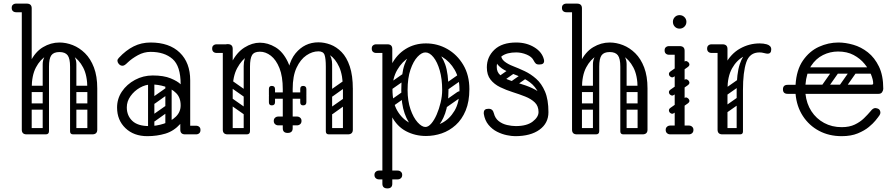

<svg xmlns="http://www.w3.org/2000/svg" viewBox="-20 -746 4964 1066"><path d="M121 -249V-255Q121 -346 148 -402Q175 -458 218.5 -484Q262 -510 310 -510Q347 -510 384 -495.5Q421 -481 452 -450.5Q483 -420 501.5 -371.5Q520 -323 520 -255H465Q465 -327 441.5 -371.5Q418 -416 382.5 -436.5Q347 -457 310 -457Q274 -457 238.5 -436.5Q203 -416 179.5 -371.5Q156 -327 156 -255V-249ZM128 0Q101 0 101 -26V-700Q101 -726 128 -726Q156 -726 156 -700V-26Q156 0 128 0ZM492 0Q465 0 465 -26V-255Q465 -281 492 -281Q520 -281 520 -255V-26Q520 0 492 0ZM70 -678Q58 -678 51 -685Q45 -691 45 -702Q45 -714 51 -719Q58 -726 70 -726H121Q132 -726 138 -724.5Q144 -723 145 -721Q149 -717 152 -712Q155 -707 155 -702Q153 -689 146 -685Q142 -678 121 -678ZM234 0Q217 0 217 -17V-379Q217 -396 234 -396Q252 -396 252 -380V-18Q252 0 234 0ZM386 0Q369 0 369 -17V-379Q369 -396 386 -396Q404 -396 404 -380V-18Q404 0 386 0ZM310 -457Q278 -457 265 -439Q252 -421 252 -376V-281H217V-389Q217 -427 244.5 -451.5Q272 -476 321 -476ZM310 -457 300 -476Q350 -476 377 -451.5Q404 -427 404 -389V-281H369V-376Q369 -421 355.5 -439Q342 -457 310 -457ZM112 -17Q112 -35 130 -35H233Q251 -35 251 -17Q251 0 232 0H129Q112 0 112 -17ZM371 -17Q371 -35 389 -35H492Q510 -35 510 -17Q510 0 491 0H388Q371 0 371 -17ZM141 -235Q123 -235 123 -252Q123 -258 126.5 -264Q130 -270 140 -270H234Q252 -270 252 -253Q252 -246 248 -240.5Q244 -235 235 -235ZM141 -137Q123 -137 123 -154Q123 -160 126.5 -166Q130 -172 140 -172H234Q252 -172 252 -155Q252 -148 248 -142.5Q244 -137 235 -137ZM388 -235Q370 -235 370 -252Q370 -258 373.5 -264Q377 -270 387 -270H481Q499 -270 499 -253Q499 -246 495 -240.5Q491 -235 482 -235ZM388 -137Q370 -137 370 -154Q370 -160 373.5 -166Q377 -172 387 -172H481Q499 -172 499 -155Q499 -148 495 -142.5Q491 -137 482 -137Z M983 -24Q983 -29 986 -34Q989 -39 993 -43Q995 -45 1000.5 -46.5Q1006 -48 1017 -48H1068Q1080 -48 1087 -41Q1093 -36 1093 -24Q1093 -13 1087 -7Q1080 0 1068 0H1017Q996 0 992 -7Q985 -11 983 -24ZM798 10Q723 10 676.5 -34.5Q630 -79 630 -149Q630 -198 657 -238Q684 -278 729.5 -302.5Q775 -327 828 -327Q889 -327 927.5 -311Q966 -295 983 -278Q983 -379 938 -418.5Q893 -458 816 -458Q779 -458 745.5 -439.5Q712 -421 690 -400Q679 -389 672.5 -385Q666 -381 660 -381Q647 -381 638 -393Q632 -401 632 -409Q632 -417 640 -425Q679 -467 722 -488.5Q765 -510 816 -510Q920 -510 978 -454Q1036 -398 1036 -300V-26Q1036 0 1008 0Q981 0 981 -26V-58Q945 -18 898 -4Q851 10 798 10ZM808 -46Q848 -46 888.5 -59Q929 -72 956 -98Q983 -124 983 -161Q983 -204 958 -229Q933 -254 895.5 -265.5Q858 -277 821 -277Q788 -277 756.5 -259Q725 -241 704.5 -212Q684 -183 684 -150Q684 -104 714.5 -75Q745 -46 808 -46ZM815 -78Q805 -93 819 -102L896 -156Q911 -166 920 -152Q931 -137 917 -128L840 -73Q834 -69 827 -70Q820 -71 815 -78ZM815 -176Q805 -191 819 -200L896 -254Q911 -264 920 -250Q931 -235 917 -226L840 -171Q834 -167 827 -168Q820 -169 815 -176ZM915 -17Q898 -17 898 -34V-287Q898 -304 915 -304Q933 -304 933 -288V-35Q933 -17 915 -17ZM819 -17Q802 -17 802 -34V-287Q802 -304 819 -304Q837 -304 837 -288V-35Q837 -17 819 -17Z M1237 -250Q1237 -341 1265.5 -398Q1294 -455 1337 -482Q1380 -509 1423 -509Q1467 -509 1509 -484Q1551 -459 1578 -402.5Q1605 -346 1605 -250H1550Q1550 -322 1531.5 -368Q1513 -414 1484 -436.5Q1455 -459 1423 -459Q1392 -459 1357 -436.5Q1322 -414 1297 -368Q1272 -322 1272 -250ZM1244 0Q1217 0 1217 -26V-475Q1217 -501 1244 -501Q1272 -501 1272 -475V-26Q1272 0 1244 0ZM1577 -8Q1550 -8 1550 -34V-274Q1550 -300 1577 -300Q1605 -300 1605 -274V-34Q1605 -8 1577 -8ZM1911 0Q1884 0 1884 -26V-256Q1884 -282 1911 -282Q1939 -282 1939 -256V-26Q1939 0 1911 0ZM1570 -252Q1570 -388 1620.5 -449.5Q1671 -511 1748 -511Q1781 -511 1814.5 -498.5Q1848 -486 1876.5 -457Q1905 -428 1922 -377.5Q1939 -327 1939 -252H1884Q1884 -329 1863 -374.5Q1842 -420 1811 -440.5Q1780 -461 1748 -461Q1714 -461 1681 -438.5Q1648 -416 1626.5 -370Q1605 -324 1605 -252ZM1268 -476Q1266 -463 1259 -459Q1255 -452 1234 -452H1183Q1171 -452 1164 -459Q1158 -465 1158 -476Q1158 -488 1164 -493Q1171 -500 1183 -500H1234Q1245 -500 1251 -498.5Q1257 -497 1258 -495Q1262 -491 1265 -486Q1268 -481 1268 -476ZM1802 -118Q1792 -133 1806 -142L1883 -196Q1898 -206 1907 -192Q1918 -177 1904 -168L1827 -113Q1821 -109 1814 -110Q1807 -111 1802 -118ZM1802 -216Q1792 -231 1806 -240L1883 -294Q1898 -304 1907 -290Q1918 -275 1904 -266L1827 -211Q1821 -207 1814 -208Q1807 -209 1802 -216ZM1806 0Q1789 0 1789 -17V-379Q1789 -396 1806 -396Q1824 -396 1824 -380V-18Q1824 0 1806 0ZM1423 -459Q1391 -459 1379.5 -440Q1368 -421 1368 -376V-281H1333V-379Q1333 -424 1355.5 -451Q1378 -478 1406 -478ZM1748 -461 1752 -479Q1824 -463 1824 -389V-281H1789V-376Q1789 -421 1782 -441Q1775 -461 1748 -461ZM1227 -17Q1227 -35 1245 -35H1348Q1366 -35 1366 -17Q1366 0 1347 0H1244Q1227 0 1227 -17ZM1791 -17Q1791 -35 1809 -35H1912Q1930 -35 1930 -17Q1930 0 1911 0H1808Q1791 0 1791 -17ZM1669 -215Q1669 -198 1652 -198H1498Q1481 -198 1481 -215Q1481 -233 1497 -233H1651Q1669 -233 1669 -215ZM1647 -178V-212Q1647 -221 1651 -225Q1655 -229 1664 -229Q1674 -229 1678 -225Q1681 -222 1681 -213V-179Q1681 -161 1663 -161Q1647 -161 1647 -178ZM1681 -251V-217Q1681 -208 1678 -205Q1674 -201 1664 -201Q1655 -201 1651 -205Q1647 -209 1647 -218V-252Q1647 -269 1663 -269Q1681 -269 1681 -251ZM1473 -178V-212Q1473 -221 1477 -225Q1481 -229 1490 -229Q1495 -229 1498.5 -228Q1502 -227 1504 -225Q1507 -222 1507 -213V-179Q1507 -161 1489 -161Q1473 -161 1473 -178ZM1507 -251V-217Q1507 -208 1504 -205Q1502 -203 1498.5 -202Q1495 -201 1490 -201Q1481 -201 1477 -205Q1473 -209 1473 -218V-252Q1473 -269 1489 -269Q1507 -269 1507 -251ZM1243 -198Q1253 -211 1266 -202L1360 -136Q1374 -127 1363 -111Q1353 -98 1340 -107L1246 -173Q1241 -177 1239.5 -184Q1238 -191 1243 -198ZM1243 -296Q1253 -309 1266 -300L1360 -234Q1374 -225 1363 -209Q1353 -196 1340 -205L1246 -271Q1241 -275 1239.5 -282Q1238 -289 1243 -296ZM1350 0Q1333 0 1333 -17V-349Q1333 -366 1350 -366Q1368 -366 1368 -350V-18Q1368 0 1350 0ZM1254 0Q1237 0 1237 -17V-349Q1237 -366 1254 -366Q1272 -366 1272 -350V-18Q1272 0 1254 0ZM1500 -75Q1500 -86 1507 -92Q1514 -99 1526 -99H1575Q1587 -99 1594 -93Q1601 -86 1601 -75Q1601 -63 1594 -56Q1587 -50 1575 -50H1526Q1514 -50 1507 -57Q1500 -63 1500 -75ZM1654 -75Q1654 -63 1647 -57Q1640 -50 1628 -50H1579Q1568 -50 1560 -56Q1553 -63 1553 -75Q1553 -86 1560 -93Q1568 -99 1579 -99H1628Q1640 -99 1647 -92Q1654 -86 1654 -75Z M2345 -505Q2409 -505 2463.5 -474Q2518 -443 2552 -386Q2586 -329 2586 -251Q2586 -182 2565.5 -132.5Q2545 -83 2510 -51.5Q2475 -20 2432.5 -5.5Q2390 9 2345 9Q2285 9 2234.5 -17.5Q2184 -44 2154 -101.5Q2124 -159 2124 -251Q2124 -329 2153 -386Q2182 -443 2232 -474Q2282 -505 2345 -505ZM2345 -455Q2297 -455 2254.5 -429.5Q2212 -404 2185.5 -358Q2159 -312 2159 -250Q2159 -177 2186 -131Q2213 -85 2256 -63Q2299 -41 2345 -41Q2391 -41 2433.5 -63Q2476 -85 2503.5 -131Q2531 -177 2531 -250Q2531 -312 2504.5 -358Q2478 -404 2436 -429.5Q2394 -455 2345 -455ZM2131 -500Q2158 -500 2158 -474V274Q2158 300 2131 300Q2103 300 2103 274V-474Q2103 -500 2131 -500ZM2154 -476Q2152 -463 2145 -459Q2141 -452 2120 -452H2069Q2057 -452 2050 -459Q2044 -465 2044 -476Q2044 -488 2050 -493Q2057 -500 2069 -500H2120Q2131 -500 2137 -498.5Q2143 -497 2144 -495Q2148 -491 2151 -486Q2154 -481 2154 -476ZM2339 -7Q2305 -9 2275 -36.5Q2245 -64 2226.5 -116.5Q2208 -169 2208 -245Q2208 -338 2226.5 -389Q2245 -440 2275 -460.5Q2305 -481 2339 -481L2342 -455Q2321 -455 2298 -430.5Q2275 -406 2259 -359.5Q2243 -313 2243 -246Q2243 -186 2259 -139.5Q2275 -93 2298.5 -67Q2322 -41 2342 -41ZM2339 -7 2342 -41Q2358 -41 2374.5 -60Q2391 -79 2404.5 -110Q2418 -141 2426.5 -177Q2435 -213 2435 -246Q2435 -308 2421.5 -355Q2408 -402 2386.5 -428.5Q2365 -455 2342 -455L2339 -481Q2373 -481 2403 -460.5Q2433 -440 2451.5 -389Q2470 -338 2470 -245Q2470 -169 2451.5 -116.5Q2433 -64 2403 -36.5Q2373 -9 2339 -7ZM2059 225Q2059 214 2066 208Q2073 201 2085 201H2134Q2146 201 2153 207Q2160 214 2160 225Q2160 237 2153 244Q2146 250 2134 250H2085Q2073 250 2066 243Q2059 237 2059 225ZM2213 225Q2213 237 2206 243Q2199 250 2187 250H2138Q2127 250 2119 244Q2112 237 2112 225Q2112 214 2119 207Q2127 201 2138 201H2187Q2199 201 2206 208Q2213 214 2213 225ZM2155 -250Q2140 -239 2131 -253Q2127 -258 2126.5 -265Q2126 -272 2134 -278L2211 -332Q2226 -342 2236 -328Q2240 -322 2239.5 -315.5Q2239 -309 2232 -304ZM2157 -153Q2142 -142 2133 -156Q2129 -161 2128.5 -168Q2128 -175 2136 -181L2213 -235Q2228 -245 2238 -231Q2242 -225 2241.5 -218.5Q2241 -212 2234 -207ZM2469 -250Q2454 -239 2445 -253Q2441 -258 2440.5 -265Q2440 -272 2448 -278L2525 -332Q2540 -342 2550 -328Q2554 -322 2553.5 -315.5Q2553 -309 2546 -304ZM2463 -153Q2448 -142 2439 -156Q2435 -161 2434.5 -168Q2434 -175 2442 -181L2519 -235Q2534 -245 2544 -231Q2548 -225 2547.5 -218.5Q2547 -212 2540 -207Z M2840 10Q2821 10 2794 4.5Q2767 -1 2740 -14.5Q2713 -28 2692.5 -52.5Q2672 -77 2666 -114Q2666 -116 2666 -117.5Q2666 -119 2666 -120Q2666 -142 2691 -142H2694Q2716 -142 2722 -117Q2729 -89 2749 -73.5Q2769 -58 2795 -52Q2821 -46 2844 -46Q2905 -46 2937.5 -71Q2970 -96 2970 -124Q2970 -157 2949.5 -177Q2929 -197 2896 -210Q2863 -223 2826.5 -234.5Q2790 -246 2757 -262Q2724 -278 2703.5 -304Q2683 -330 2683 -372Q2683 -430 2725 -470Q2767 -510 2846 -510Q2903 -510 2946.5 -483.5Q2990 -457 3000 -415Q3001 -413 3001 -408Q3001 -388 2976 -388H2971Q2960 -388 2954 -394Q2948 -400 2943 -410Q2933 -431 2904 -443Q2875 -455 2846 -455Q2795 -455 2766.5 -434.5Q2738 -414 2738 -374Q2738 -345 2758.5 -328Q2779 -311 2812 -299.5Q2845 -288 2881.5 -277Q2918 -266 2951 -248.5Q2984 -231 3004.5 -201.5Q3025 -172 3025 -123Q3025 -62 2975.5 -26Q2926 10 2840 10ZM2990 -123Q2990 -189 2971 -228Q2952 -267 2922 -289Q2892 -311 2858 -324Q2824 -337 2794 -350.5Q2764 -364 2745 -385Q2726 -406 2726 -445L2761 -447Q2761 -421 2780 -405.5Q2799 -390 2829 -378.5Q2859 -367 2893 -351Q2927 -335 2957 -308.5Q2987 -282 3006 -237.5Q3025 -193 3025 -123ZM2839 -363Q2845 -356 2843 -349.5Q2841 -343 2835 -339L2775 -297Q2760 -287 2749 -300Q2739 -313 2754 -325L2814 -367Q2828 -377 2839 -363ZM2910 -337Q2915 -330 2913.5 -323.5Q2912 -317 2905 -313L2845 -271Q2831 -261 2820 -274Q2809 -288 2825 -299L2885 -341Q2898 -351 2910 -337Z M3176 -249V-255Q3176 -346 3203 -402Q3230 -458 3273.5 -484Q3317 -510 3365 -510Q3402 -510 3439 -495.5Q3476 -481 3507 -450.5Q3538 -420 3556.5 -371.5Q3575 -323 3575 -255H3520Q3520 -327 3496.5 -371.5Q3473 -416 3437.5 -436.5Q3402 -457 3365 -457Q3329 -457 3293.5 -436.5Q3258 -416 3234.5 -371.5Q3211 -327 3211 -255V-249ZM3183 0Q3156 0 3156 -26V-700Q3156 -726 3183 -726Q3211 -726 3211 -700V-26Q3211 0 3183 0ZM3547 0Q3520 0 3520 -26V-255Q3520 -281 3547 -281Q3575 -281 3575 -255V-26Q3575 0 3547 0ZM3125 -678Q3113 -678 3106 -685Q3100 -691 3100 -702Q3100 -714 3106 -719Q3113 -726 3125 -726H3176Q3187 -726 3193 -724.5Q3199 -723 3200 -721Q3204 -717 3207 -712Q3210 -707 3210 -702Q3208 -689 3201 -685Q3197 -678 3176 -678ZM3289 0Q3272 0 3272 -17V-379Q3272 -396 3289 -396Q3307 -396 3307 -380V-18Q3307 0 3289 0ZM3441 0Q3424 0 3424 -17V-379Q3424 -396 3441 -396Q3459 -396 3459 -380V-18Q3459 0 3441 0ZM3365 -457Q3333 -457 3320 -439Q3307 -421 3307 -376V-281H3272V-389Q3272 -427 3299.5 -451.5Q3327 -476 3376 -476ZM3365 -457 3355 -476Q3405 -476 3432 -451.5Q3459 -427 3459 -389V-281H3424V-376Q3424 -421 3410.5 -439Q3397 -457 3365 -457ZM3167 -17Q3167 -35 3185 -35H3288Q3306 -35 3306 -17Q3306 0 3287 0H3184Q3167 0 3167 -17ZM3426 -17Q3426 -35 3444 -35H3547Q3565 -35 3565 -17Q3565 0 3546 0H3443Q3426 0 3426 -17ZM3196 -235Q3178 -235 3178 -252Q3178 -258 3181.5 -264Q3185 -270 3195 -270H3289Q3307 -270 3307 -253Q3307 -246 3303 -240.5Q3299 -235 3290 -235ZM3196 -137Q3178 -137 3178 -154Q3178 -160 3181.5 -166Q3185 -172 3195 -172H3289Q3307 -172 3307 -155Q3307 -148 3303 -142.5Q3299 -137 3290 -137ZM3443 -235Q3425 -235 3425 -252Q3425 -258 3428.5 -264Q3432 -270 3442 -270H3536Q3554 -270 3554 -253Q3554 -246 3550 -240.5Q3546 -235 3537 -235ZM3443 -137Q3425 -137 3425 -154Q3425 -160 3428.5 -166Q3432 -172 3442 -172H3536Q3554 -172 3554 -155Q3554 -148 3550 -142.5Q3546 -137 3537 -137Z M3753 0Q3726 0 3726 -26V-464Q3726 -490 3753 -490Q3781 -490 3781 -464V-26Q3781 0 3753 0ZM3695 -442Q3683 -442 3676 -449Q3670 -455 3670 -466Q3670 -478 3676 -483Q3683 -490 3695 -490H3746Q3757 -490 3763 -488.5Q3769 -487 3770 -485Q3774 -481 3777 -476Q3780 -471 3780 -466Q3778 -453 3771 -449Q3767 -442 3746 -442ZM3753 -587Q3737 -587 3726.5 -598Q3716 -609 3716 -625Q3716 -640 3726.5 -651Q3737 -662 3753 -662Q3769 -662 3780 -651Q3791 -640 3791 -625Q3791 -609 3780 -598Q3769 -587 3753 -587ZM3676 -25Q3676 -36 3683 -42Q3690 -49 3702 -49H3751Q3763 -49 3770 -43Q3777 -36 3777 -25Q3777 -13 3770 -6Q3763 0 3751 0H3702Q3690 0 3683 -7Q3676 -13 3676 -25ZM3830 -25Q3830 -13 3823 -7Q3816 0 3804 0H3755Q3744 0 3736 -6Q3729 -13 3729 -25Q3729 -36 3736 -43Q3744 -49 3755 -49H3804Q3816 -49 3823 -42Q3830 -36 3830 -25ZM3722 -320Q3715 -315 3708.5 -317Q3702 -319 3697 -325Q3693 -332 3694 -338Q3695 -344 3702 -349L3779 -403Q3787 -409 3793.5 -406Q3800 -403 3804 -398Q3809 -391 3807.5 -385Q3806 -379 3799 -374ZM3722 -118Q3715 -113 3708.5 -115Q3702 -117 3697 -123Q3693 -130 3694 -136Q3695 -142 3702 -147L3779 -201Q3787 -207 3793.5 -204Q3800 -201 3804 -196Q3809 -189 3807.5 -183Q3806 -177 3799 -172ZM3722 -219Q3715 -214 3708.5 -216Q3702 -218 3697 -224Q3693 -231 3694 -237Q3695 -243 3702 -248L3779 -302Q3787 -308 3793.5 -305Q3800 -302 3804 -297Q3809 -290 3807.5 -284Q3806 -278 3799 -273Z M3976 -240Q3976 -331 4007 -389.5Q4038 -448 4089 -476.5Q4140 -505 4198 -505Q4219 -505 4237 -500Q4248 -497 4255 -490Q4262 -483 4262 -472Q4262 -448 4242 -448Q4235 -448 4222 -451.5Q4209 -455 4197 -455Q4151 -455 4110.5 -433.5Q4070 -412 4044.5 -366.5Q4019 -321 4019 -249ZM3991 0Q3964 0 3964 -26V-474Q3964 -500 3991 -500Q4019 -500 4019 -474V-26Q4019 0 3991 0ZM4016 -476Q4016 -470 4012.5 -465.5Q4009 -461 4007 -459Q4004 -456 3998.5 -454Q3993 -452 3982 -452H3931Q3919 -452 3912 -459Q3906 -465 3906 -476Q3906 -487 3912 -493Q3919 -500 3931 -500H3982Q3993 -500 3999 -498.5Q4005 -497 4006 -495Q4010 -491 4013 -486Q4016 -481 4016 -476ZM4086 0Q4070 0 4070 -16V-245Q4070 -338 4087 -389Q4104 -440 4132 -460.5Q4160 -481 4194 -481L4197 -455Q4142 -455 4123.5 -400.5Q4105 -346 4105 -246V-16Q4105 0 4089 0ZM3973 -17Q3973 -35 3991 -35H4087Q4105 -35 4105 -17Q4105 0 4086 0H3990Q3973 0 3973 -17ZM4019 -221Q4004 -210 3995 -224Q3991 -229 3990.5 -236Q3990 -243 3998 -249L4075 -303Q4090 -313 4100 -299Q4104 -293 4103.5 -286.5Q4103 -280 4096 -275ZM4017 -122Q4002 -111 3993 -125Q3989 -130 3988.5 -137Q3988 -144 3996 -150L4073 -204Q4088 -214 4098 -200Q4102 -194 4101.5 -187.5Q4101 -181 4094 -176Z M4653 10Q4583 10 4527.5 -19.5Q4472 -49 4437.5 -102Q4403 -155 4397 -225H4353Q4327 -225 4327 -250Q4327 -275 4353 -275H4397Q4402 -358 4438 -410Q4474 -462 4526.5 -486Q4579 -510 4635 -510Q4674 -510 4717.5 -497.5Q4761 -485 4798.5 -455.5Q4836 -426 4860 -376.5Q4884 -327 4884 -253Q4884 -245 4878 -235Q4872 -225 4858 -225H4452Q4458 -170 4485 -128.5Q4512 -87 4555.5 -63.5Q4599 -40 4653 -40Q4696 -40 4726 -54.5Q4756 -69 4777 -89.5Q4798 -110 4814 -129Q4820 -137 4826.5 -141.5Q4833 -146 4840 -146Q4844 -146 4849.5 -144.5Q4855 -143 4858 -141Q4868 -134 4868 -120Q4868 -114 4863 -106Q4858 -98 4840 -76Q4828 -61 4804 -41Q4780 -21 4742.5 -5.5Q4705 10 4653 10ZM4452 -276H4820Q4828 -276 4828 -283Q4828 -303 4816 -332.5Q4804 -362 4780 -391.5Q4756 -421 4719.5 -440.5Q4683 -460 4633 -460Q4589 -460 4549.5 -440.5Q4510 -421 4483.5 -380.5Q4457 -340 4452 -276ZM4738 -372H4841V-337H4738ZM4632 -366Q4645 -356 4636 -343L4570 -249Q4561 -235 4545 -246Q4532 -256 4541 -269L4607 -363Q4611 -368 4618 -369.5Q4625 -371 4632 -366ZM4730 -366Q4743 -356 4734 -343L4668 -249Q4659 -235 4643 -246Q4630 -256 4639 -269L4705 -363Q4709 -368 4716 -369.5Q4723 -371 4730 -366ZM4434 -259Q4434 -276 4451 -276H4783Q4800 -276 4800 -259Q4800 -241 4784 -241H4452Q4434 -241 4434 -259ZM4434 -355Q4434 -372 4451 -372H4783Q4800 -372 4800 -355Q4800 -337 4784 -337H4452Q4434 -337 4434 -355Z"/></svg>

Font: Nsibidi Libre Uzo
Style: Regular
Weight: 400
Designer: Oluwaseun Badejo
Version: Version 1.021